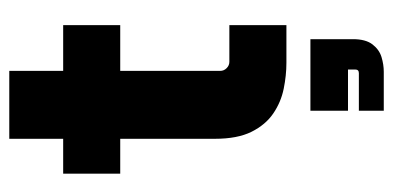

<svg xmlns="http://www.w3.org/2000/svg" viewBox="-242 -410 867 424"><g transform="rotate(-90 192.0 -198.5)"><path d="M265 0Q237 0 207.5 -6Q178 -12 153 -29Q128 -46 112.5 -77Q97 -108 97 -158V-612H247V-146Q247 -138 253 -132Q259 -126 267 -126H348V0ZM20 -367V-493H348V-367ZM159 215V160H242Q250 160 250 152V136H159V53H317V147Q317 175 305.5 190Q294 205 277.5 210Q261 215 245 215Z"/></g></svg>

Font: SUSE ExtraBold
Style: Regular
Weight: 800
Designer: Rene Bieder
Foundry: SUSE
Version: Version 1.000